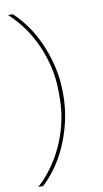

<svg xmlns="http://www.w3.org/2000/svg" viewBox="-99 -805 529 988"><g transform="rotate(-10 166.0 -311.0)"><path d="M227 -311Q227 -234 211 -166.5Q195 -99 169.5 -42Q144 15 111 60.5Q78 106 43 138H18Q55 105 89 59.5Q123 14 149 -41.5Q175 -97 190.5 -161Q206 -225 206 -294V-328Q206 -397 190.5 -461Q175 -525 149 -580.5Q123 -636 89 -681.5Q55 -727 18 -760H43Q78 -728 111 -682.5Q144 -637 169.5 -580Q195 -523 211 -455Q227 -387 227 -311Z"/></g></svg>

Font: IBM Plex Sans Arabic Thin
Style: Regular
Weight: 100
Designer: Mike Abbink, Paul van der Laan, Pieter van Rosmalen, Wael Morcos, Khajak Apelian
Foundry: Bold Monday
Version: Version 1.101